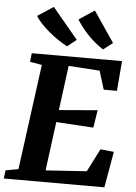

<svg xmlns="http://www.w3.org/2000/svg" viewBox="-73 -1073 792 1121"><g transform="rotate(5 323.0 -512.0)"><path d="M-7.5 0 -1.5 -48.5 73 -62 156 -680 86 -692 91.5 -743H620.5L606 -567.5H528.5L495 -676L312.5 -688L278 -426L503.5 -445L487.5 -341.5L269 -355L231.5 -68.5L471.5 -84.5L540 -219L619 -211L582 0ZM559 -843.5 503.5 -801Q478.5 -817.5 455.2 -837Q432 -856.5 412 -877.8Q392 -899 375.2 -920.8Q358.5 -942.5 346 -963L437 -1023.5ZM346.5 -843.5 293 -801Q266.5 -815 238.5 -833.8Q210.5 -852.5 184.2 -874.8Q158 -897 137 -919.5Q116 -942 103.5 -962.5L196.5 -1023.5Z"/></g></svg>

Font: Merriweather 20pt ExtraBold
Style: Italic
Weight: 800
Italic angle: -7.8°
Version: Version 2.101